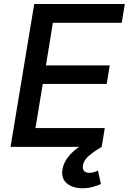

<svg xmlns="http://www.w3.org/2000/svg" viewBox="-20 -748 656 978"><path d="M33.7 0 154.3 -727.5H615.7L600.1 -631.8H249.5L213.9 -415H539.1L523.4 -320.3H197.8L160.6 -95.7H513.7L498 0ZM400.4 210.9Q350.1 210.9 320.3 185.8Q290.5 160.6 298.3 113.8Q304.2 79.1 330.3 47.4Q356.4 15.6 399.9 -10.7L498.5 0Q458.5 23.4 432.6 45.7Q406.7 67.9 402.3 95.2Q399.9 113.3 408.2 122.8Q416.5 132.3 435.5 132.3Q447.8 132.3 458.7 128.9Q469.7 125.5 479 120.6L494.1 189.5Q477.1 197.3 453.1 204.1Q429.2 210.9 400.4 210.9Z"/></svg>

Font: Inter 16pt Medium
Style: Italic
Weight: 500
Italic angle: -9.3988°
Version: Version 4.001;git-66647c0bb